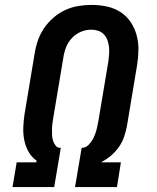

<svg xmlns="http://www.w3.org/2000/svg" viewBox="-20 -763 640 783"><path d="M31 0 48 -101H128L129 -108Q109 -122 96.5 -144Q84 -166 79 -191.5Q74 -217 75 -243.5Q76 -270 80 -297L121 -543Q125 -570 134 -596.5Q143 -623 159 -647Q175 -671 197.5 -690.5Q220 -710 246 -722Q272 -734 299.5 -738.5Q327 -743 354 -743Q385 -743 415.5 -736.5Q446 -730 471 -714Q496 -698 512.5 -673.5Q529 -649 537 -620Q545 -591 544.5 -559.5Q544 -528 539 -497L498 -251Q494 -229 486.5 -206.5Q479 -184 465.5 -164.5Q452 -145 433.5 -129Q415 -113 393 -102V-101H473L457 0H286L313 -160Q330 -160 342.5 -173.5Q355 -187 362.5 -203Q370 -219 374 -235Q378 -251 381 -268L422 -513Q424 -528 425 -543Q426 -558 424.5 -572Q423 -586 418 -599.5Q413 -613 403.5 -623Q394 -633 380.5 -637.5Q367 -642 352 -642Q330 -642 309 -633Q288 -624 272.5 -607Q257 -590 249 -569Q241 -548 238 -526L197 -281Q195 -269 193.5 -257.5Q192 -246 192 -234Q192 -222 192.5 -210.5Q193 -199 196.5 -188.5Q200 -178 207 -169Q214 -160 226 -160H228L201 0Z"/></svg>

Font: Iosevka Etoile Oblique
Style: Bold
Weight: 700
Italic angle: -9°
Designer: Belleve Invis
Foundry: Belleve Invis
Version: Version 15.5.2; ttfautohint (v1.8.4)